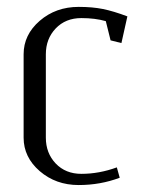

<svg xmlns="http://www.w3.org/2000/svg" viewBox="-20 -532 444 552"><path d="M47.9 -136.2V-376Q47.9 -432.1 94.2 -472.2Q140.6 -512.2 206.1 -512.2Q245.6 -512.2 275.9 -506.1Q306.2 -500 346.2 -484.9L329.1 -408.2L297.9 -416L284.2 -471.2Q253.4 -480 213.9 -480Q168.5 -480 140.1 -450.2Q111.8 -420.4 111.8 -376V-136.2Q111.8 -91.8 140.1 -62Q168.5 -32.2 213.9 -32.2Q265.1 -32.2 315.9 -50.8L324.2 -21Q268.6 0 206.1 0Q140.6 0 94.2 -40Q47.9 -80.1 47.9 -136.2Z"/></svg>

Font: Gawaa
Style: Regular
Weight: 400
Designer: T. Christopher White
Version: Version 1.0